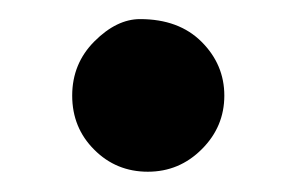

<svg xmlns="http://www.w3.org/2000/svg" viewBox="-20 -395 302 196"><path d="M123 -375.5Q162.6 -375.5 185.8 -352.3Q209 -329.1 209 -297.4Q209 -265.6 186 -242.7Q163.1 -219.7 130.9 -219.7Q98.6 -219.7 76.2 -242.2Q53.7 -264.6 53.7 -297.4Q53.7 -330.1 76.4 -352.8Q99.1 -375.5 123 -375.5Z"/></svg>

Font: Lato-Medium
Style: Regular
Weight: 500
Designer: Lukasz Dziedzic
Foundry: tyPoland Lukasz Dziedzic
Version: Version 2.006; 2014-01-15